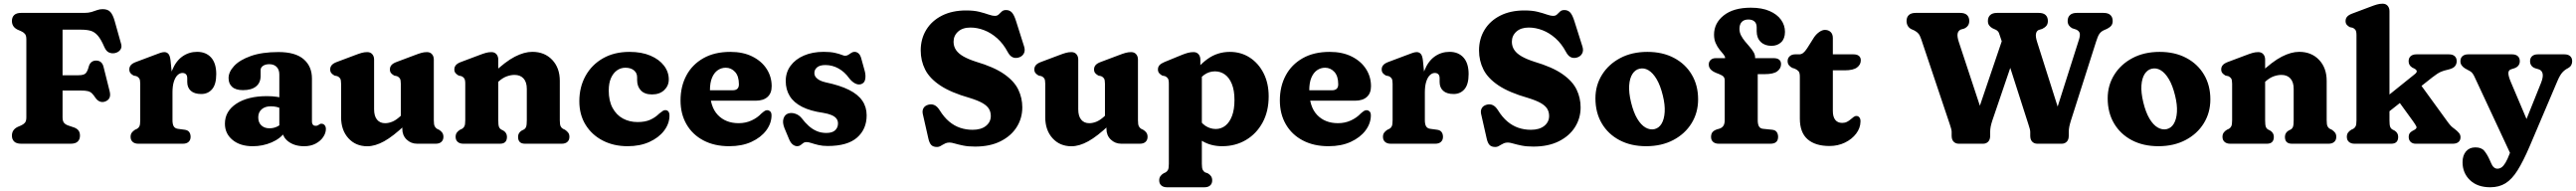

<svg xmlns="http://www.w3.org/2000/svg" viewBox="-20 -769 13786 1022"><path d="M430.8 -700Q453.9 -700 470.1 -705Q486.3 -710 499.9 -715Q513.6 -720 529.2 -720Q557 -720 570.6 -705.1Q584.2 -690.1 593.4 -657.8L628.4 -533.3Q633.7 -514.7 622.9 -501.4Q612.2 -488 593 -484.6Q577.9 -482 563.3 -488.2Q548.8 -494.3 538.8 -516.5Q520.8 -558.6 503.5 -578.4Q486.2 -598.2 465.5 -604.2Q444.9 -610.2 415.2 -610.2H314.8V-141Q314.8 -121.1 322.7 -111.7Q330.7 -102.3 345.4 -97.4L377.8 -86.4Q393.6 -80.2 400.8 -69.7Q408 -59.2 408 -43.2Q408 -23.2 395.9 -11.6Q383.9 0 358.6 0H93.2Q68 0 55.9 -11.6Q43.8 -23.2 43.8 -43.2Q43.8 -74.8 74 -89.6L92 -97.4Q105.1 -103 113.1 -112Q121 -121.1 121 -140.6V-559.4Q121 -578.9 113.1 -588Q105.1 -597.1 92 -602.6L74 -610.4Q43.8 -625.2 43.8 -656.8Q43.8 -676.8 55.9 -688.4Q68 -700 93.2 -700ZM230.4 -366.4H399.8Q429.8 -366.4 439.4 -377.7Q449.1 -389.1 455.3 -413.7Q459.8 -429.1 469.7 -436.9Q479.7 -444.7 493.1 -444.9Q525.9 -445.4 534.3 -410.6L566.8 -280.8Q572.4 -258.4 565.6 -244.8Q558.8 -231.2 541.3 -225.3Q527 -220.6 513.7 -226Q500.5 -231.4 490.6 -246Q480.5 -261.3 471.7 -269.8Q463 -278.2 449.6 -281.4Q436.3 -284.6 412.2 -284.6H230.4Z M880.4 -264Q880.4 -341.1 900.7 -391.6Q921 -442.1 956 -466.8Q991.1 -491.6 1035.1 -491.6Q1082.3 -491.6 1109.8 -461.2Q1137.3 -430.8 1137.3 -372.4Q1137.3 -317.6 1115.2 -291.8Q1093.2 -266 1057.1 -266Q1020.1 -266 1001.1 -283.3Q982.1 -300.5 982.1 -330.2V-350Q982.1 -365.1 975 -371.9Q968 -378.6 956.4 -378.6Q942.3 -378.6 930.1 -367Q917.9 -355.4 910.5 -332.2Q903.1 -308.9 903.1 -274.4ZM892.7 -445.4 903.1 -342.8V-125.8Q903.1 -104.5 909.6 -93.3Q916.2 -82.1 931.3 -79.8L968.3 -74.8Q985.3 -72.6 992.7 -62.3Q1000.1 -52 1000.1 -36.8Q1000.1 -19.6 989.2 -9.8Q978.4 0 959.1 0H719.9Q701.1 0 690 -9.8Q678.9 -19.6 678.9 -36.8Q678.9 -50 685.1 -58.8Q691.3 -67.6 702.7 -74.8L713.5 -79.8Q721.8 -84.3 726.2 -93.6Q730.5 -102.9 730.5 -125.8V-321.4Q730.5 -341.8 725.1 -349.6Q719.6 -357.4 710.3 -361.4L695.3 -364.6Q685 -369.8 678.6 -377.5Q672.1 -385.2 672.1 -397.4Q672.1 -411.2 680.6 -420.8Q689 -430.4 707.3 -437.2L803.1 -473.2Q822.2 -480.5 835.7 -485.3Q849.2 -490.2 859.3 -490.2Q873.1 -490.2 881.5 -480.4Q889.9 -470.6 892.7 -445.4Z M1490.9 -74.6V-89.4L1474.9 -95.6V-370.5Q1474.9 -396.2 1460.6 -410.9Q1446.2 -425.5 1421.2 -425.5Q1400.5 -425.5 1387.6 -416.6Q1374.7 -407.7 1374.7 -393.9V-362.1Q1374.7 -326.1 1350.2 -306.4Q1325.7 -286.7 1280.5 -286.7Q1241.9 -286.7 1222.6 -303.9Q1203.3 -321 1203.3 -351.1Q1203.3 -384 1233.1 -416.1Q1262.9 -448.2 1322.4 -469.3Q1381.9 -490.5 1470.2 -490.5Q1560.7 -490.5 1605.1 -452.2Q1649.5 -414 1649.5 -348.7V-117.2Q1649.5 -108.6 1654.2 -102.2Q1659 -95.9 1669.4 -95.9Q1675.9 -95.9 1679.7 -97.6Q1683.6 -99.4 1686.7 -101.7Q1689.5 -103.7 1692.4 -105.3Q1695.3 -107 1699.4 -107Q1711.1 -107 1717.6 -99Q1724.1 -91 1724.1 -78.8Q1724.1 -57 1709.7 -35.7Q1695.4 -14.4 1669.3 -0.5Q1643.2 13.4 1607.5 13.4Q1557.7 13.4 1524.3 -10.9Q1490.9 -35.3 1490.9 -74.6ZM1183.7 -107.1Q1183.7 -174 1245.2 -214.3Q1306.6 -254.6 1408.6 -254.6Q1438.2 -254.6 1463 -250.8Q1487.9 -247 1504.3 -240L1487.1 -187.6Q1473.7 -193.7 1459.6 -197Q1445.5 -200.2 1429 -200.2Q1398.5 -200.2 1380.3 -184.2Q1362.1 -168.2 1362.1 -141.3Q1362.1 -113.3 1378.8 -97.9Q1395.5 -82.5 1422.1 -82.5Q1444.8 -82.5 1464 -92Q1483.2 -101.6 1495.1 -116.3L1507.9 -64.9Q1481.2 -27.4 1433.6 -7Q1386 13.4 1332.7 13.4Q1265.3 13.4 1224.5 -20.3Q1183.7 -54 1183.7 -107.1Z M2133.1 -79V-104.6L2125.1 -107.7V-321.4Q2125.1 -341.8 2119.7 -349.6Q2114.2 -357.4 2104.9 -361.4L2089.9 -364.6Q2079.6 -370.2 2073.1 -377.7Q2066.7 -385.2 2066.7 -397.4Q2066.7 -411.2 2075.1 -420.8Q2083.6 -430.4 2101.9 -437.2L2197.7 -473.2Q2219.6 -481.7 2234.5 -485.9Q2249.4 -490.2 2265.1 -490.2Q2282.1 -490.2 2291.9 -479Q2301.7 -467.8 2301.7 -450.2V-125.8Q2301.7 -102.9 2306.2 -93.8Q2310.8 -84.7 2318.7 -79.8L2329.3 -74.8Q2340.8 -68 2346.9 -59Q2353.1 -50 2353.1 -36.8Q2353.1 -19.7 2342.2 -9.8Q2331.4 0 2312.1 0H2212.3Q2179.6 0 2156.3 -22.2Q2133.1 -44.5 2133.1 -79ZM1805.5 -141.6V-321.4Q1805.5 -341.8 1800.1 -349.6Q1794.6 -357.4 1785.3 -361.4L1770.3 -364.6Q1760 -370.2 1753.6 -377.7Q1747.1 -385.2 1747.1 -397.4Q1747.1 -411.2 1755.6 -420.8Q1764 -430.4 1782.3 -437.2L1878.1 -473.2Q1900 -481.7 1914.9 -485.9Q1929.8 -490.2 1945.5 -490.2Q1962.5 -490.2 1972.3 -479Q1982.1 -467.8 1982.1 -450.2V-184.4Q1982.1 -147.8 1997.8 -128.8Q2013.5 -109.8 2040.9 -109.8Q2059.4 -109.8 2078.9 -117.6Q2098.5 -125.5 2119.7 -144.6L2138.7 -162.2L2172.5 -123.4L2148.1 -100.4Q2084 -39.6 2035.8 -13Q1987.5 13.6 1945.7 13.6Q1883.5 13.6 1844.5 -29.4Q1805.5 -72.5 1805.5 -141.6Z M2646.6 -450.2V-125.8Q2646.6 -100.5 2650.3 -90.6Q2654.1 -80.7 2662.8 -75.8L2674.2 -70Q2693.2 -58 2693.2 -36.8Q2693.2 0 2656.2 0H2459.4Q2440.6 0 2429.5 -9.8Q2418.4 -19.6 2418.4 -36.8Q2418.4 -50 2424.6 -59Q2430.8 -68 2442.2 -74.8L2453 -79.8Q2461.3 -84.7 2465.7 -93.8Q2470 -102.9 2470 -125.8V-321.4Q2470 -341.8 2464.6 -349.6Q2459.1 -357.4 2449.8 -361.4L2434.8 -364.6Q2424.5 -370.2 2418.1 -377.7Q2411.6 -385.2 2411.6 -397.4Q2411.6 -411.2 2420.1 -420.8Q2428.5 -430.4 2446.8 -437.2L2542.6 -473.2Q2564.5 -481.7 2579.4 -485.9Q2594.3 -490.2 2610 -490.2Q2627 -490.2 2636.8 -479Q2646.6 -467.8 2646.6 -450.2ZM2629 -315.8 2595.2 -354.6 2619.6 -377.6Q2685.1 -439.8 2735.4 -465.7Q2785.8 -491.6 2828.9 -491.6Q2894.6 -491.6 2935.3 -448.7Q2976 -405.9 2976 -336.4V-125.8Q2976 -102.9 2980.3 -93.6Q2984.7 -84.3 2993 -79.8L3003.6 -74.8Q3015 -67.2 3021.2 -58.6Q3027.4 -50 3027.4 -36.8Q3027.4 -19.6 3016.5 -9.8Q3005.7 0 2986.4 0H2789.6Q2752.6 0 2752.6 -36.8Q2752.6 -58 2771.6 -70L2783.2 -75.8Q2791.9 -80.7 2795.7 -90.6Q2799.4 -100.5 2799.4 -125.8V-293.6Q2799.4 -329.8 2782 -349Q2764.6 -368.2 2733.7 -368.2Q2713.9 -368.2 2692 -360.4Q2670.2 -352.6 2648 -332.6Z M3559.2 -343.8Q3559.2 -309.9 3534.7 -286.8Q3510.3 -263.7 3469.6 -263.7Q3430 -263.7 3409.9 -285.1Q3389.8 -306.4 3389.8 -340.1V-355.4Q3389.8 -378.8 3372.7 -392.7Q3355.6 -406.6 3326.8 -406.6Q3302.3 -406.6 3282.1 -392.5Q3262 -378.4 3249.9 -351.3Q3237.9 -324.2 3237.9 -284.9Q3237.9 -229.4 3258.3 -191.6Q3278.8 -153.8 3313.7 -134.8Q3348.7 -115.9 3392.4 -115.9Q3432.6 -115.9 3459.8 -128.1Q3487.1 -140.3 3508.9 -161.9Q3521.3 -171.9 3528 -176Q3534.7 -180.1 3541.3 -179.7Q3551.7 -179.3 3557.3 -172Q3563 -164.8 3562.9 -149.3Q3562.4 -106.7 3533.9 -69.4Q3505.5 -32.2 3455.2 -9.4Q3404.9 13.3 3338.8 13.3Q3264.2 13.3 3205.7 -17Q3147.3 -47.2 3113.9 -101.3Q3080.5 -155.4 3080.5 -227.2Q3080.5 -302.9 3113.6 -362.7Q3146.6 -422.5 3206.9 -456.9Q3267.2 -491.4 3349 -491.4Q3413.9 -491.4 3461 -471.3Q3508.1 -451.2 3533.6 -417.7Q3559.2 -384.3 3559.2 -343.8Z M4109.9 -307.6Q4109.9 -270.2 4087.6 -250.2Q4065.3 -230.2 4024.7 -230.2H3732.9V-286H3901.3Q3934.5 -286 3934.5 -317.8Q3934.5 -361.8 3913.9 -384.2Q3893.3 -406.6 3864.1 -406.6Q3840.5 -406.6 3821.2 -393.3Q3801.9 -380 3790.7 -353.3Q3779.5 -326.6 3779.5 -285.8Q3779.5 -198 3821.6 -153.9Q3863.8 -109.9 3933.1 -109.9Q3970.6 -109.9 4001.9 -124.3Q4033.3 -138.7 4054.7 -161.5Q4066.6 -171.9 4073.5 -176Q4080.5 -180.1 4087.5 -179.3Q4095.9 -178.9 4102.5 -172.4Q4109.1 -166 4109.1 -150.9Q4108.6 -108.3 4080.5 -70.8Q4052.4 -33.4 4001.8 -10Q3951.3 13.3 3882.6 13.3Q3803.4 13.3 3744.8 -17.6Q3686.2 -48.4 3654.2 -103.7Q3622.1 -159 3622.1 -231.6Q3622.1 -306.5 3653.4 -365.1Q3684.6 -423.7 3744.3 -457.5Q3803.9 -491.4 3888.9 -491.4Q3956.9 -491.4 4006.5 -466.6Q4056.1 -441.9 4083 -400.2Q4109.9 -358.6 4109.9 -307.6Z M4397.3 -421Q4367.7 -421 4353 -408.7Q4338.4 -396.4 4338.4 -378.6Q4338.4 -365.9 4345.9 -356.2Q4353.5 -346.5 4366.8 -339.5Q4380.2 -332.6 4398.3 -328.5Q4474.9 -312.5 4523.5 -288.2Q4572.1 -263.9 4595.1 -230Q4618.2 -196.2 4618.2 -151.8Q4618.2 -77.8 4566.9 -32.8Q4515.6 12.2 4409.6 12.2Q4381.6 12.2 4359.8 6.9Q4338.1 1.7 4322.3 -3.6Q4306.6 -8.8 4296 -8.8Q4285.7 -8.8 4278.5 -3.3Q4271.3 2.2 4264.2 7.7Q4257.1 13.2 4247 13.2Q4233.4 13.2 4222 3.8Q4210.6 -5.5 4202 -26.6L4178.2 -83.6Q4166.4 -113.5 4173.1 -134.3Q4179.7 -155.1 4197.2 -161.4Q4215.1 -167.6 4236 -160.7Q4256.9 -153.8 4271.2 -135.8Q4288.2 -113.2 4307.7 -95.6Q4327.2 -78 4350.6 -67.8Q4374 -57.6 4402.4 -57.6Q4434.3 -57.6 4449.6 -71.9Q4464.8 -86.3 4464.8 -108.4Q4464.8 -123.9 4456.1 -135Q4447.4 -146 4429.7 -153.4Q4412.1 -160.8 4385.6 -165.2Q4316.6 -174.9 4272.3 -197.6Q4227.9 -220.2 4206.5 -255.1Q4185.1 -289.9 4185.1 -335.6Q4185.1 -381.9 4210.9 -417Q4236.7 -452.1 4282.4 -471.8Q4328.1 -491.6 4388 -491.6Q4424.6 -491.6 4447.8 -486.3Q4471.1 -481.1 4484.1 -475.8Q4497.1 -470.6 4502.6 -470.6Q4512.4 -470.6 4520.4 -475.8Q4528.4 -481.1 4536.2 -486.3Q4544.1 -491.6 4553.4 -491.6Q4565.1 -491.6 4574.9 -483.1Q4584.7 -474.7 4589.8 -454.6L4608 -388.8Q4614.4 -365 4610.3 -344.2Q4606.2 -323.5 4586.6 -318.2Q4571.7 -314.3 4555.3 -323.2Q4539 -332 4524.4 -350.8Q4500.9 -383.9 4467.9 -402.5Q4435 -421 4397.3 -421Z M5198.4 15.3Q5162 15.3 5135.3 9.9Q5108.7 4.5 5090.5 -0.9Q5072.4 -6.3 5062 -6.3Q5049.9 -6.3 5041.2 -2.7Q5032.5 0.9 5025.2 5.5Q5018 10.2 5010.8 13.8Q5003.6 17.4 4994.6 17.4Q4974 17.4 4963.8 6.6Q4953.5 -4.2 4948.2 -29L4918.5 -159.7Q4914.9 -177.6 4922.4 -190.4Q4929.9 -203.3 4947.1 -208.3Q4964.7 -213.7 4980.3 -206.9Q4995.9 -200.1 5009.1 -178.9Q5032.1 -141.8 5059.6 -118.7Q5087.1 -95.7 5118.6 -85.1Q5150.1 -74.5 5185 -74.5Q5230.5 -74.5 5256.5 -95.2Q5282.5 -116 5282.6 -148.3Q5282.7 -169.5 5272.9 -186.2Q5263.1 -202.9 5238.8 -217.1Q5214.4 -231.2 5170.4 -244.8Q5068.9 -273.6 5011.7 -311.9Q4954.6 -350.1 4931.1 -397.1Q4907.5 -444.1 4907.5 -498.9Q4907.5 -561.1 4937.2 -609.6Q4966.8 -658 5021.5 -685.6Q5076.2 -713.1 5150.5 -713.1Q5192.1 -713.1 5221 -705.9Q5249.9 -698.7 5270 -691.4Q5290.1 -684.2 5305.3 -684.2Q5317.6 -684.2 5325.2 -691.9Q5332.9 -699.7 5341.3 -707.4Q5349.7 -715.2 5364.2 -715.2Q5383.1 -715.2 5395.3 -702.3Q5407.5 -689.4 5418.3 -654.6L5460.8 -520.5Q5468.1 -497.7 5458.7 -481.5Q5449.4 -465.3 5428.7 -460.4Q5410.9 -456.4 5397.2 -463.8Q5383.5 -471.1 5373.1 -490.8Q5349.5 -535.1 5316.8 -564.2Q5284.1 -593.2 5247.2 -607.4Q5210.4 -621.6 5173.7 -621.6Q5131.5 -621.6 5107.4 -599.8Q5083.3 -578 5083.3 -545.6Q5083.3 -520.9 5096.4 -501.5Q5109.5 -482.2 5136.2 -467Q5162.9 -451.8 5203.4 -438.8Q5300.2 -410.2 5354 -372.5Q5407.9 -334.9 5429.6 -289.9Q5451.3 -245 5451.2 -194.2Q5451.1 -136.1 5421 -88.6Q5391 -41.2 5334.4 -12.9Q5277.9 15.3 5198.4 15.3Z M5901.6 -79V-104.6L5893.6 -107.7V-321.4Q5893.6 -341.8 5888.2 -349.6Q5882.7 -357.4 5873.4 -361.4L5858.4 -364.6Q5848.1 -370.2 5841.6 -377.7Q5835.2 -385.2 5835.2 -397.4Q5835.2 -411.2 5843.6 -420.8Q5852.1 -430.4 5870.4 -437.2L5966.2 -473.2Q5988.1 -481.7 6003 -485.9Q6017.9 -490.2 6033.6 -490.2Q6050.6 -490.2 6060.4 -479Q6070.2 -467.8 6070.2 -450.2V-125.8Q6070.2 -102.9 6074.7 -93.8Q6079.3 -84.7 6087.2 -79.8L6097.8 -74.8Q6109.3 -68 6115.4 -59Q6121.6 -50 6121.6 -36.8Q6121.6 -19.7 6110.7 -9.8Q6099.9 0 6080.6 0H5980.8Q5948.1 0 5924.8 -22.2Q5901.6 -44.5 5901.6 -79ZM5574 -141.6V-321.4Q5574 -341.8 5568.6 -349.6Q5563.1 -357.4 5553.8 -361.4L5538.8 -364.6Q5528.5 -370.2 5522.1 -377.7Q5515.6 -385.2 5515.6 -397.4Q5515.6 -411.2 5524.1 -420.8Q5532.5 -430.4 5550.8 -437.2L5646.6 -473.2Q5668.5 -481.7 5683.4 -485.9Q5698.3 -490.2 5714 -490.2Q5731 -490.2 5740.8 -479Q5750.6 -467.8 5750.6 -450.2V-184.4Q5750.6 -147.8 5766.3 -128.8Q5782 -109.8 5809.4 -109.8Q5827.9 -109.8 5847.4 -117.6Q5867 -125.5 5888.2 -144.6L5907.2 -162.2L5941 -123.4L5916.6 -100.4Q5852.5 -39.6 5804.3 -13Q5756 13.6 5714.2 13.6Q5652 13.6 5613 -29.4Q5574 -72.5 5574 -141.6Z M6404.1 -450.2V-400.5L6412.1 -383.9V107.2Q6412.1 130.1 6416.6 139.3Q6421.2 148.5 6429.1 153.2L6443.7 158.2Q6455.1 164.8 6461.3 173.9Q6467.5 183 6467.5 196.2Q6467.5 213.4 6456.6 223.2Q6445.8 233 6426.5 233H6224.9Q6206.1 233 6195 223.2Q6183.9 213.4 6183.9 196.2Q6183.9 183 6190.1 174Q6196.3 165 6207.7 158.2L6218.5 153.2Q6226.8 148.3 6231.2 139.2Q6235.5 130.1 6235.5 107.2V-321.4Q6235.5 -341.8 6230.1 -349.6Q6224.6 -357.4 6215.3 -361.4L6200.3 -364.6Q6190 -370.2 6183.6 -377.7Q6177.1 -385.2 6177.1 -397.4Q6177.1 -411.2 6185.6 -420.4Q6194 -429.6 6212.3 -437.2L6300.1 -473.2Q6321.6 -482.1 6336.7 -486.1Q6351.8 -490.2 6367.5 -490.2Q6384.5 -490.2 6394.3 -479Q6404.1 -467.8 6404.1 -450.2ZM6378.4 -310.9 6348.5 -348.7Q6389.6 -415.4 6442.6 -453.4Q6495.7 -491.4 6561.8 -491.4Q6621.7 -491.4 6668.7 -460.9Q6715.7 -430.4 6742.7 -376.8Q6769.8 -323.3 6769.8 -253.3Q6769.8 -173 6737 -113Q6704.2 -53 6647.8 -19.8Q6591.5 13.3 6521 13.3Q6460.7 13.3 6414.3 -14.4Q6367.9 -42 6336.8 -95L6383.8 -153.7Q6404.8 -113 6430.9 -95.9Q6457.1 -78.8 6486.4 -78.8Q6515.5 -78.8 6538.2 -96.7Q6560.8 -114.7 6573.8 -149.3Q6586.7 -183.9 6586.7 -233.8Q6586.7 -284.9 6573 -319Q6559.3 -353.1 6535.7 -370.2Q6512 -387.2 6482.3 -387.2Q6450.7 -387.2 6424.4 -368.4Q6398.1 -349.6 6378.4 -310.9Z M7317.4 -307.6Q7317.4 -270.2 7295.1 -250.2Q7272.8 -230.2 7232.2 -230.2H6940.4V-286H7108.8Q7142 -286 7142 -317.8Q7142 -361.8 7121.4 -384.2Q7100.8 -406.6 7071.6 -406.6Q7048 -406.6 7028.7 -393.3Q7009.4 -380 6998.2 -353.3Q6987 -326.6 6987 -285.8Q6987 -198 7029.1 -153.9Q7071.3 -109.9 7140.6 -109.9Q7178.1 -109.9 7209.4 -124.3Q7240.8 -138.7 7262.2 -161.5Q7274.1 -171.9 7281 -176Q7288 -180.1 7295 -179.3Q7303.4 -178.9 7310 -172.4Q7316.6 -166 7316.6 -150.9Q7316.1 -108.3 7288 -70.8Q7259.9 -33.4 7209.3 -10Q7158.8 13.3 7090.1 13.3Q7010.9 13.3 6952.3 -17.6Q6893.7 -48.4 6861.7 -103.7Q6829.6 -159 6829.6 -231.6Q6829.6 -306.5 6860.9 -365.1Q6892.1 -423.7 6951.8 -457.5Q7011.4 -491.4 7096.4 -491.4Q7164.4 -491.4 7214 -466.6Q7263.6 -441.9 7290.5 -400.2Q7317.4 -358.6 7317.4 -307.6Z M7582.9 -264Q7582.9 -341.1 7603.2 -391.6Q7623.5 -442.1 7658.5 -466.8Q7693.6 -491.6 7737.6 -491.6Q7784.8 -491.6 7812.3 -461.2Q7839.8 -430.8 7839.8 -372.4Q7839.8 -317.6 7817.7 -291.8Q7795.7 -266 7759.6 -266Q7722.6 -266 7703.6 -283.3Q7684.6 -300.5 7684.6 -330.2V-350Q7684.6 -365.1 7677.5 -371.9Q7670.5 -378.6 7658.9 -378.6Q7644.8 -378.6 7632.6 -367Q7620.4 -355.4 7613 -332.2Q7605.6 -308.9 7605.6 -274.4ZM7595.2 -445.4 7605.6 -342.8V-125.8Q7605.6 -104.5 7612.1 -93.3Q7618.7 -82.1 7633.8 -79.8L7670.8 -74.8Q7687.8 -72.6 7695.2 -62.3Q7702.6 -52 7702.6 -36.8Q7702.6 -19.6 7691.7 -9.8Q7680.9 0 7661.6 0H7422.4Q7403.6 0 7392.5 -9.8Q7381.4 -19.6 7381.4 -36.8Q7381.4 -50 7387.6 -58.8Q7393.8 -67.6 7405.2 -74.8L7416 -79.8Q7424.3 -84.3 7428.7 -93.6Q7433 -102.9 7433 -125.8V-321.4Q7433 -341.8 7427.6 -349.6Q7422.1 -357.4 7412.8 -361.4L7397.8 -364.6Q7387.5 -369.8 7381.1 -377.5Q7374.6 -385.2 7374.6 -397.4Q7374.6 -411.2 7383.1 -420.8Q7391.5 -430.4 7409.8 -437.2L7505.6 -473.2Q7524.7 -480.5 7538.2 -485.3Q7551.7 -490.2 7561.8 -490.2Q7575.6 -490.2 7584 -480.4Q7592.4 -470.6 7595.2 -445.4Z M8186.4 15.3Q8150 15.3 8123.3 9.9Q8096.7 4.5 8078.5 -0.9Q8060.4 -6.3 8050 -6.3Q8037.9 -6.3 8029.2 -2.7Q8020.5 0.9 8013.2 5.5Q8006 10.2 7998.8 13.8Q7991.6 17.4 7982.6 17.4Q7962 17.4 7951.8 6.6Q7941.5 -4.2 7936.2 -29L7906.5 -159.7Q7902.9 -177.6 7910.4 -190.4Q7917.9 -203.3 7935.1 -208.3Q7952.7 -213.7 7968.3 -206.9Q7983.9 -200.1 7997.1 -178.9Q8020.1 -141.8 8047.6 -118.7Q8075.1 -95.7 8106.6 -85.1Q8138.1 -74.5 8173 -74.5Q8218.5 -74.5 8244.5 -95.2Q8270.5 -116 8270.6 -148.3Q8270.7 -169.5 8260.9 -186.2Q8251.1 -202.9 8226.8 -217.1Q8202.4 -231.2 8158.4 -244.8Q8056.9 -273.6 7999.7 -311.9Q7942.6 -350.1 7919.1 -397.1Q7895.5 -444.1 7895.5 -498.9Q7895.5 -561.1 7925.2 -609.6Q7954.8 -658 8009.5 -685.6Q8064.2 -713.1 8138.5 -713.1Q8180.1 -713.1 8209 -705.9Q8237.9 -698.7 8258 -691.4Q8278.1 -684.2 8293.3 -684.2Q8305.6 -684.2 8313.2 -691.9Q8320.9 -699.7 8329.3 -707.4Q8337.7 -715.2 8352.2 -715.2Q8371.1 -715.2 8383.3 -702.3Q8395.5 -689.4 8406.3 -654.6L8448.8 -520.5Q8456.1 -497.7 8446.7 -481.5Q8437.4 -465.3 8416.7 -460.4Q8398.9 -456.4 8385.2 -463.8Q8371.5 -471.1 8361.1 -490.8Q8337.5 -535.1 8304.8 -564.2Q8272.1 -593.2 8235.2 -607.4Q8198.4 -621.6 8161.7 -621.6Q8119.5 -621.6 8095.4 -599.8Q8071.3 -578 8071.3 -545.6Q8071.3 -520.9 8084.4 -501.5Q8097.5 -482.2 8124.2 -467Q8150.9 -451.8 8191.4 -438.8Q8288.2 -410.2 8342 -372.5Q8395.9 -334.9 8417.6 -289.9Q8439.3 -245 8439.2 -194.2Q8439.1 -136.1 8409 -88.6Q8379 -41.2 8322.4 -12.9Q8265.9 15.3 8186.4 15.3Z M8796.5 -491.4Q8878.2 -491.4 8939.2 -459Q9000.3 -426.7 9034.1 -369.5Q9068 -312.4 9068 -237.3Q9068 -166.1 9032.9 -109.4Q8997.9 -52.7 8935.2 -19.7Q8872.5 13.3 8789.9 13.3Q8708.6 13.3 8647.6 -18.9Q8586.5 -51.1 8552.5 -108.8Q8518.5 -166.5 8518.5 -242.9Q8518.5 -312.4 8553.6 -368.7Q8588.6 -425.1 8651.1 -458.2Q8713.6 -491.4 8796.5 -491.4ZM8834.9 -78.2Q8858.4 -83.7 8872.5 -107.2Q8886.6 -130.7 8889.1 -169.3Q8891.6 -208 8879.1 -258.2Q8866.1 -311.6 8846.1 -345.3Q8826.1 -378.9 8802.4 -393.1Q8778.6 -407.2 8754.2 -401.2Q8731.3 -396.1 8716.6 -373.4Q8701.9 -350.7 8699.1 -312.3Q8696.4 -273.9 8709.2 -221Q8722.3 -167.4 8742.3 -133.9Q8762.3 -100.5 8786.4 -86.6Q8810.6 -72.7 8834.9 -78.2Z M9387.1 -125.8Q9387.1 -104.5 9393.6 -92.9Q9400.2 -81.3 9415.3 -79.8L9464.3 -74.8Q9481.3 -73 9488.7 -62.5Q9496.1 -52 9496.1 -36.8Q9496.1 0 9455.1 0H9178.3Q9159.5 0 9148.4 -9.6Q9137.3 -19.2 9137.3 -36Q9137.3 -52.4 9144.9 -61.8Q9152.5 -71.2 9169.1 -76.8L9182.3 -80.6Q9195.4 -84.7 9203 -95.4Q9210.5 -106.1 9210.5 -127.4V-338Q9210.5 -351 9204.4 -358.3Q9198.2 -365.6 9179.7 -373L9166.3 -378.2Q9144.3 -387.1 9134.7 -398.2Q9125.1 -409.2 9125.1 -424Q9125.1 -438.9 9135.3 -448.4Q9145.5 -457.8 9162.7 -457.8H9259.1L9212.3 -435.4V-460.4Q9212.3 -468 9203.4 -478.5Q9194.4 -489 9182.8 -503.5Q9171.2 -518 9162.3 -537.7Q9153.3 -557.4 9153.3 -583.4Q9153.3 -645.1 9205.1 -686.4Q9256.9 -727.8 9350.1 -727.8Q9409.6 -727.8 9450.2 -710.1Q9490.9 -692.5 9511.9 -663.1Q9532.9 -633.7 9532.9 -598.8Q9532.9 -562.2 9512.6 -543Q9492.4 -523.8 9460.5 -523.8Q9424.5 -523.8 9403 -544.9Q9381.5 -566 9381.5 -601.8V-622.4Q9381.5 -643.8 9369.5 -654.2Q9357.6 -664.6 9337.2 -664.6Q9313.5 -664.6 9301.4 -651.4Q9289.3 -638.1 9289.3 -614.7Q9289.3 -596 9297.8 -579.5Q9306.4 -563 9318.8 -548Q9331.2 -533.1 9343.6 -518.9Q9356 -504.7 9364.5 -490.5Q9373.1 -476.3 9373.1 -461.4V-425.2L9345.3 -457.8H9473.3Q9491.5 -457.8 9501.7 -449.7Q9511.9 -441.5 9511.9 -425.7Q9511.9 -402.8 9491.8 -387.6Q9471.7 -372.3 9425.1 -372.3H9387.1Z M9584.5 -401.9 9571.9 -405.8Q9560.6 -411.6 9553.9 -420.3Q9547.1 -428.9 9547.1 -442.3Q9547.1 -458 9558.3 -468.1Q9569.4 -478.2 9586.8 -478.2H9609.1Q9620.3 -478.2 9630.2 -485.6Q9640.1 -493.1 9651.4 -510.4L9688.9 -569.8Q9700.4 -586.5 9716.3 -597.7Q9732.3 -609 9746.5 -609Q9765.6 -609 9777.3 -597.7Q9789.1 -586.5 9789.1 -565.8V-175.4Q9789.1 -144.2 9801.9 -127.8Q9814.7 -111.4 9839.1 -111.4Q9853.7 -111.4 9864.8 -117.1Q9875.9 -122.8 9884.6 -130.5Q9893.4 -138.2 9901.2 -143.7Q9909 -149.2 9916.9 -148.4Q9925.7 -148 9931.7 -140Q9937.7 -132.1 9937.1 -118.4Q9936.6 -84.3 9914.1 -54.3Q9891.6 -24.4 9854 -6.1Q9816.4 12.2 9771.1 12.2Q9695.1 12.2 9653.8 -23.9Q9612.5 -60.1 9612.5 -134.6V-359.3Q9612.5 -380.3 9605 -388.4Q9597.4 -396.4 9584.5 -401.9ZM9723.9 -392.7V-478.2H9900.1Q9918.3 -478.2 9928.5 -470Q9938.7 -461.9 9938.7 -446.1Q9938.7 -423.2 9918.6 -408Q9898.5 -392.7 9851.9 -392.7Z M10696 -556.9 10784.7 -540.9 10642.9 -124.8Q10636.6 -105.9 10633.8 -91.3Q10631.1 -76.7 10631.1 -63.6V-42.8Q10631.1 -21.5 10620.3 -10.7Q10609.6 0 10593.7 0H10462.7Q10446.5 0 10435.7 -10.7Q10424.9 -21.5 10424.9 -42.8V-63.6Q10424.9 -70.4 10422 -81.3Q10419 -92.3 10414.9 -104.2L10262.6 -557.8Q10255.5 -578.9 10247.7 -588.6Q10239.9 -598.3 10225.3 -605.9L10209 -613.2Q10196.4 -619.6 10190 -631Q10183.6 -642.4 10183.6 -656.8Q10183.6 -676.8 10195.7 -688.4Q10207.8 -700 10233 -700H10469.8Q10495.5 -700 10507.3 -688.4Q10519.2 -676.8 10519.2 -656.8Q10519.2 -628.3 10491.8 -616L10474 -611Q10460.1 -604.7 10456.9 -589.5Q10453.7 -574.3 10463.1 -545L10603.8 -119L10528.3 -62.8ZM11045.8 -656.8Q11045.8 -676.8 11058.1 -688.4Q11070.4 -700 11095.2 -700H11237.4Q11262.7 -700 11274.7 -688.4Q11286.8 -676.7 11286.8 -656.8Q11286.8 -642 11279.6 -632.4Q11272.4 -622.8 11256.6 -614.8L11239.1 -607.1Q11224.5 -600.3 11215.8 -588.1Q11207.1 -575.9 11197.8 -545.8L11063.5 -124.8Q11057.6 -105.9 11054.6 -91.3Q11051.7 -76.7 11051.7 -63.6V-42.8Q11051.7 -21.5 11040.9 -10.7Q11030.2 0 11014.3 0H10883.3Q10867.1 0 10856.3 -10.7Q10845.5 -21.5 10845.5 -42.8V-63.6Q10845.5 -70.4 10842.5 -81.3Q10839.5 -92.3 10835.5 -104.2L10689.9 -557.8Q10682.8 -580.5 10678.2 -592Q10673.6 -603.5 10661 -609.9L10644.7 -617.2Q10632.9 -623.2 10625.9 -632.8Q10618.9 -642.4 10618.9 -656.8Q10618.9 -676.8 10631.2 -688.4Q10643.5 -700 10668.3 -700H10890.5Q10916.2 -700 10928 -688.4Q10939.9 -676.8 10939.9 -656.8Q10939.9 -641.2 10932.3 -631.5Q10924.7 -621.8 10909.7 -614.4L10890.7 -608.6Q10879.2 -603.5 10876.2 -588.3Q10873.2 -573.1 10882.2 -545L11017.5 -119L10949 -62.8L11106.2 -556.8Q11113.3 -578.3 11110.3 -591.1Q11107.4 -603.8 11091 -611L11070.8 -617.6Q11059.4 -623.4 11052.6 -633.1Q11045.8 -642.8 11045.8 -656.8Z M11538 -491.4Q11619.7 -491.4 11680.7 -459Q11741.8 -426.7 11775.6 -369.5Q11809.5 -312.4 11809.5 -237.3Q11809.5 -166.1 11774.4 -109.4Q11739.4 -52.7 11676.7 -19.7Q11614 13.3 11531.4 13.3Q11450.1 13.3 11389.1 -18.9Q11328 -51.1 11294 -108.8Q11260 -166.5 11260 -242.9Q11260 -312.4 11295.1 -368.7Q11330.1 -425.1 11392.6 -458.2Q11455.1 -491.4 11538 -491.4ZM11576.4 -78.2Q11599.9 -83.7 11614 -107.2Q11628.1 -130.7 11630.6 -169.3Q11633.1 -208 11620.6 -258.2Q11607.6 -311.6 11587.6 -345.3Q11567.6 -378.9 11543.9 -393.1Q11520.1 -407.2 11495.7 -401.2Q11472.8 -396.1 11458.1 -373.4Q11443.4 -350.7 11440.6 -312.3Q11437.9 -273.9 11450.7 -221Q11463.8 -167.4 11483.8 -133.9Q11503.8 -100.5 11527.9 -86.6Q11552.1 -72.7 11576.4 -78.2Z M12102.6 -450.2V-125.8Q12102.6 -100.5 12106.3 -90.6Q12110.1 -80.7 12118.8 -75.8L12130.2 -70Q12149.2 -58 12149.2 -36.8Q12149.2 0 12112.2 0H11915.4Q11896.6 0 11885.5 -9.8Q11874.4 -19.6 11874.4 -36.8Q11874.4 -50 11880.6 -59Q11886.8 -68 11898.2 -74.8L11909 -79.8Q11917.3 -84.7 11921.7 -93.8Q11926 -102.9 11926 -125.8V-321.4Q11926 -341.8 11920.6 -349.6Q11915.1 -357.4 11905.8 -361.4L11890.8 -364.6Q11880.5 -370.2 11874.1 -377.7Q11867.6 -385.2 11867.6 -397.4Q11867.6 -411.2 11876.1 -420.8Q11884.5 -430.4 11902.8 -437.2L11998.6 -473.2Q12020.5 -481.7 12035.4 -485.9Q12050.3 -490.2 12066 -490.2Q12083 -490.2 12092.8 -479Q12102.6 -467.8 12102.6 -450.2ZM12085 -315.8 12051.2 -354.6 12075.6 -377.6Q12141.1 -439.8 12191.4 -465.7Q12241.8 -491.6 12284.9 -491.6Q12350.6 -491.6 12391.3 -448.7Q12432 -405.9 12432 -336.4V-125.8Q12432 -102.9 12436.3 -93.6Q12440.7 -84.3 12449 -79.8L12459.6 -74.8Q12471 -67.2 12477.2 -58.6Q12483.4 -50 12483.4 -36.8Q12483.4 -19.6 12472.5 -9.8Q12461.7 0 12442.4 0H12245.6Q12208.6 0 12208.6 -36.8Q12208.6 -58 12227.6 -70L12239.2 -75.8Q12247.9 -80.7 12251.7 -90.6Q12255.4 -100.5 12255.4 -125.8V-293.6Q12255.4 -329.8 12238 -349Q12220.6 -368.2 12189.7 -368.2Q12169.9 -368.2 12148 -360.4Q12126.2 -352.6 12104 -332.6Z M12580.9 0Q12562.1 0 12551 -9.8Q12539.9 -19.6 12539.9 -36.8Q12539.9 -50 12546.1 -59Q12552.3 -68 12563.7 -74.8L12574.5 -79.8Q12582.8 -84.7 12587.2 -93.8Q12591.5 -102.9 12591.5 -125.8V-580.4Q12591.5 -600.8 12586.1 -608.6Q12580.6 -616.4 12571.3 -620.4L12556.3 -623.6Q12546 -628.8 12539.6 -636.5Q12533.1 -644.2 12533.1 -656.4Q12533.1 -670.2 12541.6 -679.8Q12550 -689.4 12568.3 -696.2L12664.1 -732.2Q12686 -740.7 12700.9 -744.9Q12715.8 -749.2 12731.5 -749.2Q12748.5 -749.2 12758.3 -738Q12768.1 -726.8 12768.1 -709.2V-125.8Q12768.1 -100.5 12771.8 -90.6Q12775.6 -80.7 12784.3 -75.8L12795.7 -70Q12814.7 -58 12814.7 -36.8Q12814.7 0 12777.7 0ZM12712.5 -218.7 12902.9 -371.7Q12914.3 -380.3 12914.1 -387.6Q12913.9 -394.8 12902.2 -401.6L12890 -407.5Q12879.8 -414 12875.2 -422.3Q12870.6 -430.5 12870.6 -441.4Q12870.6 -459 12881.7 -468.6Q12892.8 -478.2 12911.6 -478.2H13086.9Q13106.2 -478.2 13117 -468.6Q13127.9 -459 13127.9 -441.4Q13127.9 -426.3 13118.3 -414.4Q13108.7 -402.4 13077.9 -395.5Q13059.4 -391.8 13042.4 -384.4Q13025.5 -377 12996.9 -354.7L12738.1 -150.1ZM12908.1 -352.7 13080.4 -115.5Q13090.7 -101.6 13098.1 -94.2Q13105.6 -86.8 13116.4 -79.3Q13130.3 -68.8 13139.3 -58.4Q13148.3 -48.1 13148.3 -34.8Q13148.3 -18.4 13137.4 -9.2Q13126.6 0 13107.3 0H12908Q12891.6 0 12881.3 -9.8Q12871 -19.6 12871 -36.8Q12871 -47.2 12875.2 -54.4Q12879.5 -61.6 12889.1 -67.4L12900.6 -73.6Q12916.9 -82.5 12911.9 -92.6Q12906.9 -102.7 12894.2 -120.4L12794.5 -257.8Z M13532.8 -58.6 13443.1 113.2 13223 -358.6Q13213.2 -380 13200.7 -387.3Q13188.1 -394.6 13171.8 -403.4Q13160.3 -410.6 13154.1 -419.9Q13147.8 -429.2 13147.8 -441.4Q13147.8 -459 13159 -468.6Q13170.1 -478.2 13188.8 -478.2H13424.6Q13443.9 -478.2 13454.7 -468.6Q13465.6 -459 13465.6 -441.4Q13465.6 -427.8 13457.8 -418Q13450 -408.2 13435.4 -403.4L13419.4 -398.4Q13404.6 -393.8 13404.4 -377.7Q13404.3 -361.5 13417.5 -330.4ZM13412.2 50.8 13428.7 17.8 13462.6 -35.2 13579.3 -325.8Q13591.7 -357 13587.7 -375Q13583.7 -393 13566.1 -398.4L13549.1 -403.4Q13534.9 -408.1 13527.7 -418Q13520.5 -427.8 13520.5 -441.4Q13520.5 -459 13531.6 -468.6Q13542.7 -478.2 13561.5 -478.2H13704.9Q13724.2 -478.2 13735 -468.6Q13745.9 -459 13745.9 -441.4Q13745.9 -430.4 13741.1 -421Q13736.4 -411.6 13722.9 -403.9Q13705.7 -395.3 13692.8 -380.8Q13680 -366.2 13667 -335.8L13518.1 14.4Q13483.9 94 13453.8 142.1Q13423.7 190.2 13389.1 211.6Q13354.6 233 13307.5 233Q13238.8 233 13199 194.9Q13159.2 156.8 13159.2 98.8Q13159.2 63 13177.5 41.3Q13195.8 19.6 13227.6 19.6Q13260.2 19.6 13275.4 38Q13290.6 56.4 13303.4 84.6L13312.2 104.2Q13317.8 118.3 13326.5 126Q13335.2 133.6 13345.6 133.6Q13357.3 133.6 13367.8 126.6Q13378.3 119.5 13389.1 101.5Q13400 83.5 13412.2 50.8Z"/></svg>

Font: Fraunces SuperSoft Wonky
Style: Regular
Weight: 900
Version: Version 1.000;[b76b70a41]